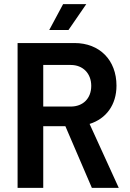

<svg xmlns="http://www.w3.org/2000/svg" viewBox="-20 -908 626 928"><path d="M65 0H189V-298H296L424 0H554L413 -309C493 -334 543 -401 543 -494C543 -617 462 -700 340 -700H65ZM189 -393V-594H322C381 -594 421 -553 421 -493C421 -432 381 -393 322 -393ZM218 -763H311L397 -888H285Z"/></svg>

Font: Vanilla Cream
Style: Bold
Weight: 700
Designer: Jeremy Tribby, Jinavaṁso
Foundry: Tribby Type
Version: Version 1.422;Glyphs 3.1.2 (3151)